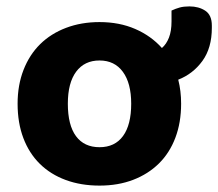

<svg xmlns="http://www.w3.org/2000/svg" viewBox="-20 -565 682 600"><path d="M546 -241Q546 -182 528 -134.5Q510 -87 476.5 -54Q443 -21 396 -3Q349 15 291 15Q233 15 185.5 -2.5Q138 -20 104.5 -53Q71 -86 53 -133.5Q35 -181 35 -241Q35 -299 53.5 -346.5Q72 -394 105.5 -427Q139 -460 186.5 -478Q234 -496 291 -496Q353 -496 402.5 -474.5Q452 -453 486 -415Q500 -427 508 -447.5Q516 -468 516 -498V-532Q529 -538 541.5 -541.5Q554 -545 572 -545Q601 -545 621.5 -531.5Q642 -518 642 -485V-478Q642 -415 612.5 -374.5Q583 -334 537 -316Q546 -281 546 -241ZM291 -376Q244 -376 218 -341Q192 -306 192 -241Q192 -174 217.5 -139.5Q243 -105 291 -105Q339 -105 364.5 -140Q390 -175 390 -241Q390 -305 364 -340.5Q338 -376 291 -376Z"/></svg>

Font: Baloo Chettan 2
Style: Bold
Weight: 700
Designer: Maithili Shingre, Unnati Kotecha and Ek Type
Foundry: Ek Type
Version: Version 1.640;hotconv 1.0.111;makeotfexe 2.5.65597; ttfautoh